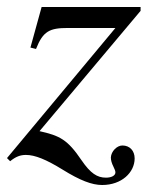

<svg xmlns="http://www.w3.org/2000/svg" viewBox="-22 -448 431 549"><path d="M380 -417V-428H97L65 -312L81 -308C101 -359 120 -368 172 -368H308L-2 4L7 13C23 0 36 -5 52 -5C78 -5 110 8 157 37C207 68 241 81 270 81C326 81 363 45 363 5C363 -17 349 -32 328 -32C312 -32 296 -15 295 2C295 10 297 18 303 30C306 36 308 41 308 45C308 54 297 60 281 60C256 60 237 48 211 10C171 -49 149 -60 91 -73Z"/></svg>

Font: XITS
Style: Italic
Weight: 400
Italic angle: -16.33°
Designer: MicroPress Inc., with final additions and corrections provided by Coen Hoffman, Elsevier (retired)
Version: Version 1.107